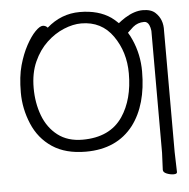

<svg xmlns="http://www.w3.org/2000/svg" viewBox="-59 -771 987 1005"><g transform="rotate(-5 434.5 -268.5)"><path d="M596 -637Q609 -648 632 -663Q682 -694 726 -694Q770 -694 792 -673Q831 -637 828 -577V60L831 166Q831 176 813 176Q795 176 776.5 168.5Q758 161 758 148L762 59V-582Q760 -600 754 -613Q745 -632 728 -632Q694 -632 669 -611Q651 -594 639 -583Q651 -564 660 -543Q695 -464 695 -375Q695 -200 616 -95Q529 18 366 18Q259 18 189.5 -28.5Q120 -75 86.5 -155Q53 -235 53 -319.5Q53 -404 69.5 -462.5Q86 -521 110 -565Q134 -609 158 -633.5Q182 -658 197.5 -658Q213 -658 223 -646Q299 -713 397 -713Q495 -713 560 -668Q579 -654 596 -637ZM354 -46Q498 -46 565 -145Q625 -234 625 -371Q625 -483 565.5 -568Q506 -653 399 -653Q356 -653 307.5 -633Q259 -613 217 -573.5Q175 -534 148.5 -475Q122 -416 122 -337.5Q122 -259 147 -192.5Q172 -126 224 -86Q276 -46 354 -46Z"/></g></svg>

Font: QiushuiShotai
Style: Regular
Weight: 600
Designer: Fontworks Inc.
Foundry: Fontworks Inc.
Version: Version 1.250